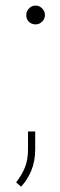

<svg xmlns="http://www.w3.org/2000/svg" viewBox="-20 -559 218 703"><path d="M76.2 -503.9Q76.2 -518.1 86.4 -528.3Q96.7 -538.6 110.4 -538.6Q124 -538.6 134.3 -528.3Q144.5 -518.1 144.5 -503.9Q144.5 -490.2 134.5 -480Q124.5 -469.7 110.4 -469.7Q95.7 -469.7 85.9 -479.2Q76.2 -488.8 76.2 -503.9ZM108.9 -77.6V-13.2Q108.9 31.7 94.5 65.9Q80.1 100.1 57.1 124.5L39.1 108.9Q61 80.1 71.8 52.7Q82.5 25.4 82.5 -12.2V-77.6Z"/></svg>

Font: Vazirmatn RD Thin
Style: Regular
Weight: 100
Designer: Saber Rastikerdar
Foundry: Saber Rastikerdar
Version: Version 32.102